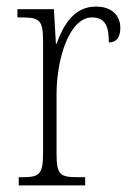

<svg xmlns="http://www.w3.org/2000/svg" viewBox="-20 -564 398 584"><path d="M37 0H239V-25H220C163 -25 152 -30 152 -99V-276C152 -384 190 -511 260 -511C302 -511 311 -481 311 -435C336 -435 346 -453 346 -479C346 -516 321 -544 272 -544C203 -544 172 -485 152 -431H150L144 -536H33V-511H39C100 -511 111 -506 111 -438V-100C111 -30 99 -25 43 -25H37Z"/></svg>

Font: Noto Serif Armenian Condensed ExtraLight
Style: Regular
Weight: 200
Width: 3
Designer: Monotype Design Team
Foundry: Monotype Imaging Inc.
Version: Version 2.008